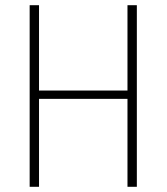

<svg xmlns="http://www.w3.org/2000/svg" viewBox="-20 -718 640 738"><path d="M470 -338H130V0H94V-698H130V-370H470V-698H506V0H470Z"/></svg>

Font: IBM Plex Mono ExtraLight
Style: Regular
Weight: 200
Monospace: yes
Designer: Mike Abbink, Paul van der Laan, Pieter van Rosmalen
Foundry: Bold Monday
Version: Version 2.3